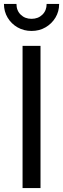

<svg xmlns="http://www.w3.org/2000/svg" viewBox="-30 -962 322 982"><path d="M177.2 -727.5V0H85.4V-727.5ZM131.3 -803.7Q91.8 -803.7 59.8 -822Q27.8 -840.3 9 -871.8Q-9.8 -903.3 -9.8 -941.9H54.2Q54.2 -908.2 75.9 -887Q97.7 -865.7 131.3 -865.7Q165 -865.7 186.8 -887Q208.5 -908.2 208.5 -941.9H272.5Q272.5 -903.3 253.7 -872.1Q234.9 -840.8 203.1 -822.3Q171.4 -803.7 131.3 -803.7Z"/></svg>

Font: Inter 17pt
Style: Regular
Weight: 400
Version: Version 4.001;git-66647c0bb